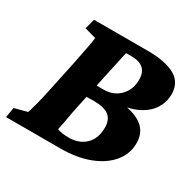

<svg xmlns="http://www.w3.org/2000/svg" viewBox="-138 -715 873 858"><g transform="rotate(30 298.0 -286.5)"><path d="M65.4 -69.3Q70.3 -82 81.1 -123Q91.8 -164.1 103.5 -221.7L131.8 -355.5Q143.6 -414.1 150.9 -451.7Q158.2 -489.3 159.2 -504.9L100.6 -521.5L114.3 -573.2H393.6Q482.4 -573.2 531.7 -545.9Q581.1 -518.6 581.1 -457Q581.1 -418 559.6 -383.3Q538.1 -348.6 493.2 -326.2Q448.2 -303.7 376 -300.8L381.8 -314.5Q463.9 -310.5 509.3 -280.3Q554.7 -250 554.7 -190.4Q554.7 -134.8 519 -91.8Q483.4 -48.8 419.9 -24.4Q356.4 0 270.5 0H-8.8L0 -51.8ZM239.3 -172.9Q232.4 -134.8 227.5 -107.9Q222.7 -81.1 219.7 -69.3Q228.5 -65.4 244.6 -63Q260.7 -60.5 279.3 -60.5Q332 -60.5 364.7 -91.8Q397.5 -123 397.5 -179.7Q397.5 -220.7 373 -239.7Q348.6 -258.8 293.9 -258.8Q286.1 -258.8 277.3 -258.3Q268.6 -257.8 260.3 -257.8Q252 -257.8 244.1 -256.8L258.8 -325.2Q272.5 -324.2 282.7 -324.2Q293 -324.2 306.6 -324.2Q358.4 -324.2 390.6 -357.4Q422.9 -390.6 422.9 -441.4Q422.9 -515.6 341.8 -515.6H312.5Q310.5 -505.9 303.7 -474.1Q296.9 -442.4 287.1 -398.4Z"/></g></svg>

Font: Crimson Pro ExtraBold
Style: Italic
Weight: 800
Italic angle: -12°
Designer: Jacques Le Bailly
Foundry: Baron von Fonthausen
Version: Version 1.003